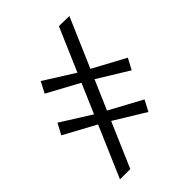

<svg xmlns="http://www.w3.org/2000/svg" viewBox="-254 -872 1139 1139"><g transform="rotate(-45 316.0 -302.5)"><path d="M66.5 147.5 453 -751.5 539.5 -750 153 147.5ZM468.5 -16 265 -140.5 214 -170 5 -283.5 42 -352.5 239.5 -228.5 287 -203 505 -85ZM573 -261 370 -385.5 318.5 -415 110 -528 146.5 -597.5 343.5 -473.5 391.5 -448 610 -330Z"/></g></svg>

Font: Merriweather 20pt
Style: Italic
Weight: 400
Italic angle: -7.8°
Version: Version 2.101